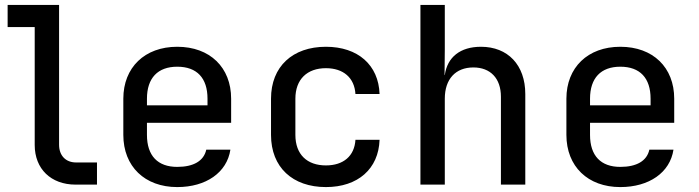

<svg xmlns="http://www.w3.org/2000/svg" viewBox="-20 -750 2840 780"><path d="M374 0V-90H289C247 -90 220 -118 220 -162V-730H11V-640H121V-161C121 -64 187 0 287 0Z M919 -349C919 -476 833 -560 700 -560C568 -560 481 -476 481 -349V-202C481 -74 568 10 700 10C817 10 902 -49 916 -142H818C808 -96 766 -72 700 -72C621 -72 577 -117 577 -202V-251H919ZM577 -349C577 -433 621 -479 700 -479C780 -479 823 -433 823 -349V-322H577Z M1304 10C1434 10 1518 -64 1522 -182H1424C1420 -116 1375 -78 1304 -78C1228 -78 1180 -122 1180 -202V-349C1180 -428 1228 -473 1304 -473C1375 -473 1420 -434 1424 -368H1522C1518 -486 1434 -560 1304 -560C1169 -560 1081 -480 1081 -349V-202C1081 -70 1169 10 1304 10Z M1934 -560C1850 -560 1797 -518 1787 -445H1786L1787 -550V-730H1688V0H1787V-349C1787 -429 1831 -476 1903 -476C1972 -476 2015 -432 2015 -357V0H2114V-368C2114 -486 2043 -560 1934 -560Z M2719 -349C2719 -476 2633 -560 2500 -560C2368 -560 2281 -476 2281 -349V-202C2281 -74 2368 10 2500 10C2617 10 2702 -49 2716 -142H2618C2608 -96 2566 -72 2500 -72C2421 -72 2377 -117 2377 -202V-251H2719ZM2377 -349C2377 -433 2421 -479 2500 -479C2580 -479 2623 -433 2623 -349V-322H2377Z"/></svg>

Font: Tekne LDO Medium
Style: Regular
Weight: 500
Monospace: yes
Designer: Alessio Laiso, Mario Rullo, Paolo Rosset
Foundry: Alessio Laiso
Version: Version 1.000;hotconv 1.0.109;makeotfexe 2.5.65596